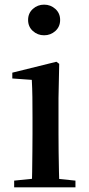

<svg xmlns="http://www.w3.org/2000/svg" viewBox="-20 -807 382 827"><path d="M41 0V-29L149 -40H198L305 -29V0ZM117 0Q118 -25 118.5 -66.5Q119 -108 119.5 -153Q120 -198 120 -232V-300Q120 -350 119.5 -388.5Q119 -427 117 -463L33 -469V-494L223 -541L235 -532L232 -385V-232Q232 -198 232.5 -153Q233 -108 234 -66.5Q235 -25 236 0ZM170 -655Q142 -655 121.5 -673.5Q101 -692 101 -721Q101 -750 121.5 -768.5Q142 -787 170 -787Q198 -787 218.5 -768.5Q239 -750 239 -721Q239 -692 218.5 -673.5Q198 -655 170 -655Z"/></svg>

Font: Noto Serif KR SemiBold
Style: Regular
Weight: 600
Designer: Ryoko NISHIZUKA 西塚涼子 (kana & ideographs); Frank Grießhammer (Latin, Greek & Cyrillic); Wenlong ZHANG 张文龙 (bopomofo); San
Foundry: Adobe
Version: Version 2.003-H1;hotconv 1.1.1;makeotfexe 2.6.0